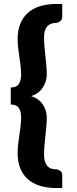

<svg xmlns="http://www.w3.org/2000/svg" viewBox="-20 -799 392 981"><path d="M272 162Q172 162 121 115.5Q70 69 70 -18Q70 -45 74.5 -77Q79 -109 83.5 -141Q88 -173 88 -199Q88 -229 76.5 -247Q65 -265 35 -265V-352Q65 -352 76.5 -370.5Q88 -389 88 -418Q88 -444 83.5 -476Q79 -508 74.5 -540.5Q70 -573 70 -599Q70 -685 121 -732Q172 -779 272 -779H298V-712Q298 -699 287 -690.5Q276 -682 266 -682H265Q234 -681 219.5 -662Q205 -643 205 -609Q205 -581 208.5 -546Q212 -511 215.5 -477.5Q219 -444 219 -420Q219 -383 198.5 -351.5Q178 -320 139 -308Q178 -296 198.5 -265.5Q219 -235 219 -197Q219 -173 215.5 -139.5Q212 -106 208.5 -71Q205 -36 205 -8Q205 26 219.5 46Q234 66 265 66H266Q276 66 287 73.5Q298 81 298 95V162Z"/></svg>

Font: Aleo Black
Style: Regular
Weight: 900
Designer: Alessio Laiso
Foundry: Alessio Laiso
Version: Version 2.001;gftools[0.9.29]